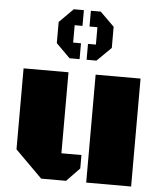

<svg xmlns="http://www.w3.org/2000/svg" viewBox="-56 -870 771 919"><g transform="rotate(5 329.5 -410.5)"><path d="M608.4 -518.6V0H392.6V-518.6ZM262.2 -129.4H358.4V-64.9L295.9 0H176.3L46.4 -129.4V-518.6H262.2ZM343.3 -585.9V-662.1H381.3V-745.6H343.3V-821.3H390.6L458.5 -754.4V-652.8L390.6 -585.9ZM309.6 -662.1V-585.9H261.2L194.3 -652.8V-754.4L261.2 -821.3H309.6V-745.6H272V-662.1Z"/></g></svg>

Font: Black Ops One [rus by aLiNcE]
Style: Regular
Weight: 400
Designer: James Grieshaber
Foundry: James Grieshaber
Version: Version 1.002;May 25, 2024;FontCreator 13.0.0.2680 64-bit